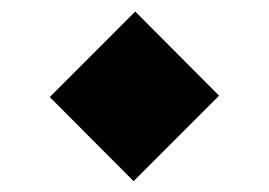

<svg xmlns="http://www.w3.org/2000/svg" viewBox="-20 -437 478 341"><path d="M220.2 -416.5 369.1 -267.1 217.3 -115.2 68.4 -264.6Z"/></svg>

Font: Sahel Black FD
Style: Black-FD
Weight: 900
Foundry: Saber Rastikerdar (saber.rastikerdar@gmail.com)
Version: Version 3.3.1